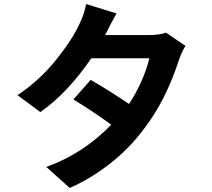

<svg xmlns="http://www.w3.org/2000/svg" viewBox="-20 -855 1040 942"><path d="M794 -695 890 -630Q870 -598 857 -558Q792 -360 688 -225Q615 -126 517.5 -50.5Q420 25 322 67L207 -36Q385 -99 526 -243Q433 -311 340 -367L425 -463Q506 -417 613 -345Q683 -451 713 -569H428Q311 -398 178 -305L66 -388Q176 -462 256.5 -563Q337 -664 371 -740Q393 -785 403 -835L552 -789Q522 -737 501 -693L496 -683H708Q765 -683 794 -695Z"/></svg>

Font: Noto Sans Korean Bold
Style: Bold
Weight: 700
Designer: Ryoko NISHIZUKA  (kana & ideographs); Paul D. Hunt (Latin, Greek & Cyrillic); Wenlong ZHANG  (bopomofo); Sandoll Communi
Foundry: Adobe Systems Incorporated
Version: Version 1.000;PS 1;hotconv 1.0.78;makeotf.lib2.5.61930